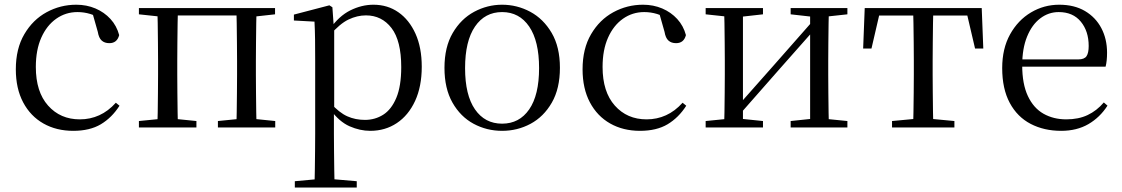

<svg xmlns="http://www.w3.org/2000/svg" viewBox="-20 -551 4851 830"><path d="M296.6 14.6Q223.8 14.6 167.8 -17.1Q111.8 -48.8 80.1 -108.5Q48.4 -168.3 48.4 -251.4Q48.4 -340.7 85.2 -403.2Q121.9 -465.8 181.5 -498.2Q241 -530.6 309.8 -530.6Q354.5 -530.6 392.7 -514.4Q430.9 -498.1 457.7 -468.8Q484.5 -439.5 495.2 -399.3Q486.3 -364.4 452.7 -364.4Q432 -364.4 419.6 -375.7Q407.1 -386.9 402.7 -413.5L377.7 -501.6L427.8 -461.9Q397.5 -482.4 370.4 -490.6Q343.3 -498.8 315 -498.8Q263.9 -498.8 222.9 -469.9Q182 -441 158.5 -388.2Q134.9 -335.4 134.9 -261.5Q134.9 -153.9 187.9 -94.5Q240.8 -35 325.2 -35Q370 -35 408.9 -52.7Q447.9 -70.3 480.8 -106.9L496.6 -93.9Q463.6 -42.3 415.9 -13.8Q368.2 14.6 296.6 14.6Z M660.1 0Q661.3 -24.4 661.8 -65.4Q662.3 -106.3 662.8 -150.3Q663.3 -194.3 663.3 -228.5V-288.3Q663.3 -321.7 662.8 -365.7Q662.3 -409.8 661.8 -450.8Q661.3 -491.8 660.1 -516H749.3Q748.3 -491.7 747.8 -450.7Q747.3 -409.7 746.8 -365.7Q746.3 -321.7 746.3 -288.3V-228.5Q746.3 -194.3 746.8 -150.3Q747.3 -106.3 747.8 -65.4Q748.3 -24.4 749.3 0ZM1001.8 0Q1002.8 -24.4 1003.3 -65.4Q1003.8 -106.3 1004.3 -150.3Q1004.8 -194.3 1004.8 -228.5V-288.3Q1004.8 -321.7 1004.3 -365.7Q1003.8 -409.7 1003.3 -450.7Q1002.8 -491.7 1001.8 -516H1089.2Q1088.2 -491.7 1087.7 -450.7Q1087.2 -409.7 1086.7 -365.7Q1086.2 -321.7 1086.2 -288.3V-228.5Q1086.2 -194.3 1086.7 -150.3Q1087.2 -106.3 1087.7 -65.4Q1088.2 -24.4 1089.2 0ZM580.5 0V-27.8L689.7 -38.6H721.7L829.1 -27.8V0ZM922 0V-27.8L1030.4 -38.6H1063.4L1169.8 -27.8V0ZM580.5 -489.1V-516H704V-477.4H689.7ZM1045.7 -477.4V-516H1169V-489.1L1063.4 -477.4ZM704 -484.1V-516H1045.7V-484.1Z M1254.5 259.8V232.4L1365.7 222.2H1403.5L1522.2 232.4V259.8ZM1339.5 259.8Q1340.5 225.6 1341 185.1Q1341.5 144.5 1342 103.1Q1342.5 61.7 1342.5 26.7V-286.8Q1342.5 -338.2 1342 -379.5Q1341.5 -420.7 1339.5 -457.5L1250.5 -462.4V-487.9L1403.9 -528L1416.9 -519.6L1422.9 -435.3L1424.7 -430.1V-78.7L1423.5 -68.7V26.5Q1423.5 60.7 1424 102.2Q1424.5 143.7 1425 184.7Q1425.5 225.6 1426.5 259.8ZM1580.6 14.6Q1536.1 14.6 1491.2 -5.1Q1446.3 -24.9 1408.2 -77.1H1395.4L1409.3 -105.1Q1446.5 -63.7 1481.4 -48.2Q1516.2 -32.7 1557.5 -32.7Q1601.2 -32.7 1636.6 -55.1Q1672.1 -77.6 1693.3 -128.1Q1714.5 -178.6 1714.5 -260.8Q1714.5 -374.9 1672.5 -429.7Q1630.4 -484.5 1561.9 -484.5Q1524.4 -484.5 1487 -466.8Q1449.5 -449.1 1405.2 -398.2L1394.6 -425H1405.5Q1444.9 -481.5 1494.2 -506.1Q1543.6 -530.6 1594.3 -530.6Q1655.5 -530.6 1702.2 -498Q1749 -465.4 1776.1 -405.4Q1803.2 -345.3 1803.2 -262.6Q1803.2 -177.1 1774.5 -114.8Q1745.7 -52.4 1695.4 -18.9Q1645.2 14.6 1580.6 14.6Z M2150.5 14.6Q2084.2 14.6 2027.4 -15.9Q1970.6 -46.5 1936 -107.4Q1901.4 -168.3 1901.4 -257.8Q1901.4 -347.6 1937.1 -408.5Q1972.7 -469.3 2029.7 -500Q2086.7 -530.6 2150.5 -530.6Q2215.2 -530.6 2272.2 -500.1Q2329.2 -469.5 2364.9 -408.7Q2400.5 -347.8 2400.5 -257.8Q2400.5 -168 2365.4 -107.2Q2330.3 -46.3 2273.5 -15.8Q2216.7 14.6 2150.5 14.6ZM2150.5 -16.4Q2225 -16.4 2267.7 -78.2Q2310.4 -140.1 2310.4 -256.6Q2310.4 -373.4 2267.7 -436.1Q2225 -498.8 2150.5 -498.8Q2076.1 -498.8 2033.3 -436.1Q1990.5 -373.4 1990.5 -256.6Q1990.5 -140.1 2033.3 -78.2Q2076.1 -16.4 2150.5 -16.4Z M2746.6 14.6Q2673.8 14.6 2617.8 -17.1Q2561.8 -48.8 2530.1 -108.5Q2498.4 -168.3 2498.4 -251.4Q2498.4 -340.7 2535.2 -403.2Q2571.9 -465.8 2631.5 -498.2Q2691 -530.6 2759.8 -530.6Q2804.5 -530.6 2842.7 -514.4Q2880.9 -498.1 2907.7 -468.8Q2934.5 -439.5 2945.2 -399.3Q2936.3 -364.4 2902.7 -364.4Q2882 -364.4 2869.6 -375.7Q2857.1 -386.9 2852.7 -413.5L2827.7 -501.6L2877.8 -461.9Q2847.5 -482.4 2820.4 -490.6Q2793.3 -498.8 2765 -498.8Q2713.9 -498.8 2672.9 -469.9Q2632 -441 2608.5 -388.2Q2584.9 -335.4 2584.9 -261.5Q2584.9 -153.9 2637.9 -94.5Q2690.8 -35 2775.2 -35Q2820 -35 2858.9 -52.7Q2897.9 -70.3 2930.8 -106.9L2946.6 -93.9Q2913.6 -42.3 2865.9 -13.8Q2818.2 14.6 2746.6 14.6Z M3030.5 0V-27.8L3138.7 -38.6H3173.3L3278.3 -27.8V0ZM3397.9 0V-27.8L3500.6 -38.6H3535L3643.2 -27.8V0ZM3110.1 0Q3111.3 -24.4 3111.8 -65.3Q3112.3 -106.3 3112.8 -150.3Q3113.3 -194.3 3113.3 -228.5V-288.3Q3113.3 -321.7 3112.8 -365.7Q3112.3 -409.7 3111.8 -450.7Q3111.3 -491.8 3110.1 -516H3191.7V0ZM3169.1 -46.9 3133.9 -65.8H3145.3L3322.2 -265.6L3503 -470.9L3536.7 -451H3525.4L3347.1 -249.4ZM3482.1 0V-516H3563.4Q3562.4 -491.8 3561.9 -450.7Q3561.4 -409.7 3560.9 -365.7Q3560.4 -321.7 3560.4 -288.3V-228.5Q3560.4 -194.3 3560.9 -150.3Q3561.4 -106.3 3561.9 -65.3Q3562.4 -24.4 3563.4 0ZM3030.5 -489.1V-516H3278.3V-489.1L3174.1 -477.4H3139.7ZM3397.9 -489.1V-516H3643.2V-489.1L3535.8 -477.4H3501.4Z M3711.3 -341.2 3718.1 -516H4223.9L4230.7 -341.2H4195.1L4154.8 -513.4L4197.2 -483.7H3744.7L3787.2 -513.4L3747.3 -341.2ZM3836.2 0V-27.8L3950.9 -38.6H3991.3L4105.8 -27.8V0ZM3927.2 0Q3928.2 -24.4 3928.8 -65.3Q3929.4 -106.3 3929.9 -150.3Q3930.4 -194.3 3930.4 -228.5V-288.3Q3930.4 -321.7 3929.9 -365.7Q3929.4 -409.7 3928.8 -450.7Q3928.2 -491.8 3927.2 -516H4014.8Q4013.8 -491.8 4013.3 -450.7Q4012.8 -409.7 4012.3 -365.7Q4011.8 -321.7 4011.8 -288.3V-228.5Q4011.8 -194.3 4012.3 -150.3Q4012.8 -106.3 4013.3 -65.3Q4013.8 -24.4 4014.8 0Z M4567.3 14.6Q4493.5 14.6 4435.6 -15.4Q4377.7 -45.5 4345.1 -106.2Q4312.4 -167 4312.4 -256.8Q4312.4 -341.1 4346.5 -402.5Q4380.6 -463.8 4436.8 -497.2Q4493 -530.6 4558.9 -530.6Q4624.2 -530.6 4670.4 -503.3Q4716.6 -475.9 4741.1 -429.2Q4765.7 -382.4 4765.7 -323.2Q4765.7 -286.8 4759.4 -262.9H4350.6V-294.2H4641.3Q4667.6 -294.2 4677 -308.2Q4686.3 -322.1 4686.3 -352.3Q4686.3 -416.2 4652.2 -457.5Q4618.2 -498.8 4556.6 -498.8Q4512.8 -498.8 4477 -471.6Q4441.1 -444.5 4420 -392.8Q4398.9 -341.2 4398.9 -268.7Q4398.9 -188 4423.4 -135.9Q4447.9 -83.8 4490.9 -59.4Q4534 -35 4589.5 -35Q4642.5 -35 4681.8 -53.7Q4721.2 -72.3 4751.7 -108.1L4767.6 -94.3Q4735 -43.5 4685 -14.4Q4635 14.6 4567.3 14.6Z"/></svg>

Font: Source Han Serif JP VF
Style: Regular
Weight: 250
Designer: Ryoko NISHIZUKA 西塚涼子 (kana & ideographs); Frank Grießhammer (Latin, Greek & Cyrillic); Wenlong ZHANG 张文龙 (bopomofo); San
Foundry: Adobe
Version: Version 2.001;hotconv 1.1.0;makeotfexe 2.6.0